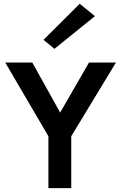

<svg xmlns="http://www.w3.org/2000/svg" viewBox="-20 -972 627 992"><path d="M7 -649H146.9L302 -370.1H279.1L439.9 -649H579L348.1 -268V0H230.1V-268ZM261.3 -719.7 204.8 -766.1 391.8 -952.4 470.5 -888.6Z"/></svg>

Font: Karla
Style: Regular
Weight: 400
Designer: Jonathan Pinhorn
Version: Version 2.004;gftools[0.9.33]